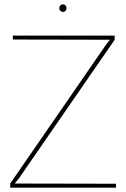

<svg xmlns="http://www.w3.org/2000/svg" viewBox="-20 -864 581 884"><path d="M270 -844Q263 -844 258 -839Q253 -834 253 -826Q253 -819 258 -814Q263 -809 270 -809Q277 -809 281.5 -814Q286 -819 286 -826Q286 -834 281.5 -839Q277 -844 270 -844ZM39 -700V-682L486 -681L466 -655L27 -19V0H514V-18L48 -19L68 -44L508 -681V-700Z"/></svg>

Font: Advent Pro Thin
Style: Regular
Weight: 250
Version: Version 3.000